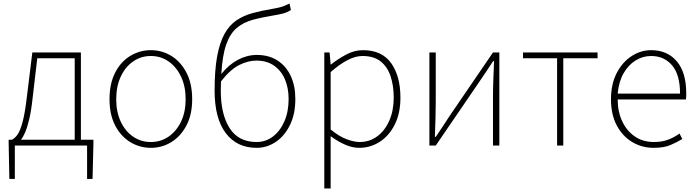

<svg xmlns="http://www.w3.org/2000/svg" viewBox="-20 -824 3947 1087"><path d="M64 0V189H33L29 -13V-33H48Q65 -42 79.5 -62.5Q94 -83 107.5 -132Q121 -181 132 -274L163 -527H438V-33H509V-13L504 189H473V0ZM99 -33H403V-494H191L165 -272Q157 -197 145.5 -149Q134 -101 122 -74Q110 -47 99 -33Z M834 13Q771 13 717.5 -19.5Q664 -52 632 -113.5Q600 -175 600 -262Q600 -351 632 -413Q664 -475 717.5 -507.5Q771 -540 834 -540Q897 -540 950 -507.5Q1003 -475 1035.5 -413Q1068 -351 1068 -262Q1068 -175 1035.5 -113.5Q1003 -52 950 -19.5Q897 13 834 13ZM834 -20Q890 -20 934.5 -50.5Q979 -81 1005 -135.5Q1031 -190 1031 -262Q1031 -335 1005 -390Q979 -445 934.5 -476Q890 -507 834 -507Q778 -507 733.5 -476Q689 -445 663.5 -390Q638 -335 638 -262Q638 -190 663.5 -135.5Q689 -81 733.5 -50.5Q778 -20 834 -20Z M1433 13Q1321 13 1258 -70.5Q1195 -154 1195 -311Q1195 -428 1209.5 -506Q1224 -584 1251.5 -633Q1279 -682 1319 -709Q1359 -736 1410.5 -750Q1462 -764 1523 -774Q1551 -779 1566 -783Q1581 -787 1592.5 -792Q1604 -797 1619 -804L1627 -767Q1606 -754 1584 -748Q1562 -742 1531 -737Q1463 -726 1410 -711.5Q1357 -697 1319.5 -665Q1282 -633 1260.5 -571.5Q1239 -510 1233 -405Q1275 -458 1327 -485.5Q1379 -513 1434 -513Q1502 -513 1551 -481.5Q1600 -450 1626 -394Q1652 -338 1652 -264Q1652 -178 1621.5 -116Q1591 -54 1541 -20.5Q1491 13 1433 13ZM1231 -363 1230 -310Q1230 -177 1280 -98.5Q1330 -20 1433 -20Q1484 -20 1525 -51Q1566 -82 1590 -137Q1614 -192 1614 -264Q1614 -325 1593.5 -374Q1573 -423 1532 -452Q1491 -481 1431 -481Q1385 -481 1334.5 -456Q1284 -431 1231 -363Z M1816 243V-527H1846L1852 -459H1854Q1893 -490 1939.5 -515Q1986 -540 2035 -540Q2142 -540 2194.5 -466.5Q2247 -393 2247 -271Q2247 -182 2214.5 -118Q2182 -54 2129 -20.5Q2076 13 2013 13Q1976 13 1935 -4.5Q1894 -22 1852 -53V46V243ZM2016 -20Q2072 -20 2115.5 -52Q2159 -84 2184 -141Q2209 -198 2209 -271Q2209 -338 2191.5 -391.5Q2174 -445 2135.5 -476Q2097 -507 2032 -507Q1992 -507 1947 -483.5Q1902 -460 1852 -416V-91Q1899 -52 1942 -36Q1985 -20 2016 -20Z M2411 0V-527H2447V-249Q2447 -206 2445.5 -154Q2444 -102 2442 -49H2447Q2464 -74 2485.5 -106.5Q2507 -139 2523 -164L2771 -527H2807V0H2771V-277Q2771 -321 2773 -373Q2775 -425 2777 -478H2772Q2756 -453 2734 -420.5Q2712 -388 2695 -363L2447 0Z M3134 0V-494H2941V-527H3363V-494H3169V0Z M3680 13Q3614 13 3559 -20Q3504 -53 3471.5 -114.5Q3439 -176 3439 -262Q3439 -348 3471.5 -410.5Q3504 -473 3556 -506.5Q3608 -540 3666 -540Q3758 -540 3811.5 -477Q3865 -414 3865 -297Q3865 -289 3865 -280.5Q3865 -272 3863 -261H3477Q3477 -192 3502.5 -137.5Q3528 -83 3574 -51.5Q3620 -20 3682 -20Q3727 -20 3762 -33Q3797 -46 3827 -68L3843 -37Q3813 -19 3776 -3Q3739 13 3680 13ZM3477 -294H3830Q3830 -401 3785 -454Q3740 -507 3666 -507Q3619 -507 3578 -481.5Q3537 -456 3510 -408.5Q3483 -361 3477 -294Z"/></svg>

Font: Source Han Sans SC ExtraLight
Style: Regular
Weight: 250
Designer: Ryoko NISHIZUKA 西塚涼子 (kana, bopomofo & ideographs); Paul D. Hunt (Latin, Greek & Cyrillic); Sandoll Communications 산돌커뮤니
Foundry: Adobe
Version: Version 2.004;hotconv 1.0.118;makeotfexe 2.5.65603